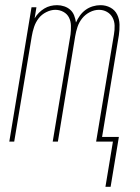

<svg xmlns="http://www.w3.org/2000/svg" viewBox="-20 -548 540 743"><path d="M388 175 417 0H352L421 -415Q424 -432 423.5 -449Q423 -466 415.5 -480Q408 -494 394 -502Q380 -510 363 -510Q345 -510 327.5 -501Q310 -492 298 -477Q286 -462 280 -444Q274 -426 271 -408L204 0H184L253 -415Q255 -432 254.5 -449Q254 -466 247 -480Q240 -494 225.5 -502Q211 -510 194 -510Q177 -510 159 -501Q141 -492 129.5 -477Q118 -462 112 -444Q106 -426 103 -408L35 0H16L102 -520H121L114 -477Q121 -489 130.5 -498.5Q140 -508 151.5 -515Q163 -522 175.5 -525Q188 -528 201 -528Q215 -528 228.5 -523.5Q242 -519 252 -510Q262 -501 267 -488Q272 -475 274 -461Q280 -475 289.5 -488Q299 -501 311.5 -510Q324 -519 339 -523.5Q354 -528 369 -528Q390 -528 407.5 -518.5Q425 -509 433.5 -491.5Q442 -474 442.5 -453Q443 -432 440 -412L375 -18H440L408 175Z"/></svg>

Font: Iosevka SS04 Thin
Style: Italic
Weight: 100
Italic angle: -9°
Monospace: yes
Designer: Belleve Invis
Foundry: Belleve Invis
Version: Version 19.0.0; ttfautohint (v1.8.4)